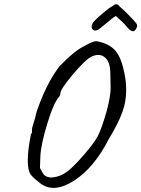

<svg xmlns="http://www.w3.org/2000/svg" viewBox="-20 -863 681 925"><path d="M524 -835Q543 -851 555 -833Q571 -820 599.5 -791Q628 -762 637 -750Q646 -738 633 -720Q619 -700 592 -733Q572 -757 538 -786Q521 -776 488.5 -748Q456 -720 447 -717Q438 -714 432.5 -717Q427 -720 423.5 -725.5Q420 -731 422 -740Q424 -749 431 -758Q438 -767 471.5 -796Q505 -825 524 -835ZM491 -581Q464 -610 423 -591Q394 -579 332 -505.5Q270 -432 271 -413Q271 -405 266 -398Q239 -370 208 -268Q177 -166 174.5 -110.5Q172 -55 172.5 -53.5Q173 -52 188 -26Q194 -16 208.5 -11Q223 -6 238 -9Q272 -13 302.5 -35.5Q333 -58 382.5 -115Q432 -172 450 -205Q468 -238 495 -331Q513 -403 513 -437.5Q513 -472 511.5 -516Q510 -560 491 -581ZM388 -642Q435 -670 453 -663Q509 -651 537 -617.5Q565 -584 580 -508Q595 -432 581.5 -365Q568 -298 504 -193Q434 -55 336.5 7.5Q239 70 174 20Q139 -7 128 -22Q99 -64 129 -216Q135 -222 134 -231.5Q133 -241 136 -251Q139 -261 145 -280.5Q151 -300 155 -320Q200 -456 266 -543Q340 -620 388 -642Z"/></svg>

Font: Caveat
Style: Regular
Weight: 400
Designer: Pablo Impallari
Foundry: Creative Lab NY
Version: Version 1.096; ttfautohint (v1.3)